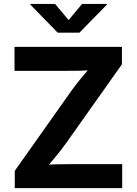

<svg xmlns="http://www.w3.org/2000/svg" viewBox="-20 -969 704 989"><path d="M56.1 0V-89.2L351.2 -506.1Q378.5 -544.1 411.2 -582.3Q443.8 -620.5 477.2 -658.3L488.5 -610.1Q439.6 -605.6 390.5 -604.7Q341.4 -603.8 292.5 -603.8H54.8V-727.5H608.1V-637.9L318.4 -228.6Q289.7 -188.6 255.7 -148.7Q221.6 -108.7 187.1 -69.2L175.8 -117.5Q227 -122 278 -122.8Q329 -123.7 380 -123.7H609.4V0ZM263.7 -948.7 333.4 -865.6 402.8 -948.7H530.5V-945.1L389.4 -800.8H277.2L136.4 -945.1V-948.7Z"/></svg>

Font: Adwaita Sans
Style: Regular
Weight: 400
Designer: Rasmus Andersson
Foundry: rsms
Version: Version 4.001;git-9221beed3